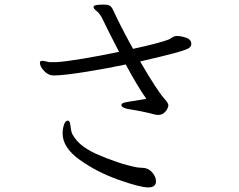

<svg xmlns="http://www.w3.org/2000/svg" viewBox="-20 -774 1040 837"><path d="M528 -493Q455 -477 355.5 -461Q256 -445 213 -445Q191 -445 172.5 -464.5Q154 -484 154 -500Q154 -507 159 -508L164 -509Q170 -509 181.5 -506Q193 -503 196 -503H224Q263 -505 340.5 -518Q418 -531 499 -548Q491 -563 481 -583Q471 -603 458 -628L424 -697Q422 -702 409 -719Q406 -722 397 -729.5Q388 -737 388 -743V-745Q389 -754 432 -754Q453 -754 461 -747.5Q469 -741 476 -724Q507 -657 560 -561Q679 -587 716 -602Q722 -605 730.5 -610.5Q739 -616 746 -617H753Q769 -617 791.5 -609.5Q814 -602 814 -582Q814 -572 803.5 -564.5Q793 -557 746 -544Q699 -531 591 -506Q667 -375 699 -341Q714 -324 714 -314Q714 -310 709.5 -300Q705 -290 695 -281.5Q685 -273 669 -273Q664 -273 654 -275Q602 -289 542 -298Q528 -300 518.5 -305Q509 -310 509 -316Q509 -326 538 -330L618 -343Q581 -395 528 -493ZM626 43Q591 43 497.5 10Q404 -23 328.5 -76.5Q253 -130 253 -192Q253 -213 259 -230.5Q265 -248 275 -248H277Q282 -247 284 -241Q286 -235 288 -221Q290 -199 296 -188Q311 -162 333.5 -143Q356 -124 395 -105Q499 -59 579 -44Q587 -43 599 -42.5Q611 -42 617 -40Q634 -35 647 -18Q660 -1 660 16V19Q658 43 626 43Z"/></svg>

Font: Iansui
Style: Regular
Weight: 400
Designer: But Ko / Fontworks Inc.
Foundry: zi-hi.com / Fontworks Inc.
Version: Version 1.002